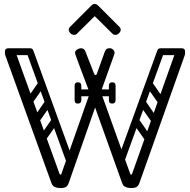

<svg xmlns="http://www.w3.org/2000/svg" viewBox="-20 -945 965 975"><path d="M287 10Q271 10 258.5 4.5Q246 -1 241 -16L7 -664Q6 -667 5.5 -671Q5 -675 5 -676Q5 -692 22 -698Q26 -700 30 -700Q34 -700 37 -700Q52 -700 58 -683L282 -63Q284 -58 287 -58Q291 -58 292 -63L436 -472Q408 -545 393 -586Q378 -627 371 -645.5Q364 -664 362.5 -669.5Q361 -675 361 -676Q361 -687 371.5 -693.5Q382 -700 391 -700Q408 -700 414 -683L459 -568Q461 -564 465 -564Q470 -564 471 -568L512 -682Q518 -700 534 -700Q537 -700 540 -700Q543 -700 547 -698Q560 -692 562 -678Q562 -673 559 -665L492 -478L641 -63Q643 -58 646 -58Q650 -58 651 -63L871 -681Q877 -699 893 -699Q896 -699 899 -699Q902 -699 905 -697Q920 -691 920 -676Q920 -673 919.5 -670Q919 -667 918 -664L688 -16Q683 -1 673.5 4.5Q664 10 646 10Q630 10 617.5 4.5Q605 -1 600 -16L463 -399L329 -16Q324 -1 314.5 4.5Q305 10 287 10ZM920 -682Q920 -665 903 -665H798Q779 -665 779 -682Q779 -700 797 -700H902Q920 -700 920 -682ZM149 -682Q149 -665 132 -665H24Q5 -665 5 -682Q5 -700 23 -700H131Q149 -700 149 -682ZM555 -473Q555 -456 538 -456H384Q367 -456 367 -473Q367 -491 383 -491H537Q555 -491 555 -473ZM533 -436V-470Q533 -479 537 -483Q541 -487 550 -487Q560 -487 564 -483Q567 -480 567 -471V-437Q567 -419 549 -419Q533 -419 533 -436ZM567 -509V-475Q567 -466 564 -463Q560 -459 550 -459Q541 -459 537 -463Q533 -467 533 -476V-510Q533 -527 549 -527Q567 -527 567 -509ZM359 -436V-470Q359 -479 363 -483Q367 -487 376 -487Q381 -487 384.5 -486Q388 -485 390 -483Q393 -480 393 -471V-437Q393 -419 375 -419Q359 -419 359 -436ZM393 -509V-475Q393 -466 390 -463Q388 -461 384.5 -460Q381 -459 376 -459Q367 -459 363 -463Q359 -467 359 -476V-510Q359 -527 375 -527Q393 -527 393 -509ZM581 -90Q564 -97 570 -113L779 -689Q785 -704 802 -697Q818 -692 812 -676L603 -101Q597 -85 581 -90ZM720 -228 654 -322Q645 -336 660 -347Q674 -355 683 -343L749 -248Q759 -235 743 -224Q729 -215 720 -228ZM688 -105Q671 -111 677 -128L856 -618Q861 -633 878 -627Q894 -621 888 -605L710 -115Q704 -99 688 -105ZM788 -415 722 -509Q713 -523 728 -534Q742 -542 751 -530L817 -435Q827 -422 811 -411Q797 -402 788 -415ZM754 -320 687 -415Q679 -428 694 -439Q707 -448 717 -435L782 -340Q792 -327 777 -316Q763 -307 754 -320ZM347 -90Q331 -85 325 -101L116 -676Q110 -692 126 -697Q143 -704 149 -689L358 -113Q364 -97 347 -90ZM208 -228Q199 -215 185 -224Q169 -235 179 -248L245 -343Q254 -355 268 -347Q283 -336 274 -322ZM240 -105Q224 -99 218 -115L40 -605Q34 -621 50 -627Q67 -633 72 -618L251 -128Q257 -111 240 -105ZM140 -415Q131 -402 117 -411Q101 -422 111 -435L177 -530Q186 -542 200 -534Q215 -523 206 -509ZM174 -320Q165 -307 151 -316Q136 -327 146 -340L211 -435Q221 -448 234 -439Q249 -428 241 -415ZM371 -774Q365 -768 356 -768Q346 -768 338 -776Q329 -785 329 -794Q329 -802 336 -809L443 -916Q452 -925 461 -925Q470 -925 479 -916L586 -809Q593 -802 593 -794Q593 -785 584 -776Q576 -768 566 -768Q557 -768 551 -774L461 -863Z"/></svg>

Font: Nsibidi Libre Uzo
Style: Regular
Weight: 400
Designer: Oluwaseun Badejo
Version: Version 1.021